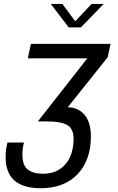

<svg xmlns="http://www.w3.org/2000/svg" viewBox="-20 -758 612 994"><path d="M191 216.5Q127 216.5 86.8 197.2Q46.5 178 27.8 142.2Q9 106.5 9 57.5Q9 29 12.2 9.8Q15.5 -9.5 18.5 -20H104Q101 -10 98.5 7.2Q96 24.5 96 44.5Q96 98 124.2 119.8Q152.5 141.5 203 141.5Q242 141.5 271.5 127.8Q301 114 321 89.5Q341 65 351 32.2Q361 -0.5 361 -39Q361 -91 328.8 -110.2Q296.5 -129.5 222 -129.5H176L432 -456H124L140 -531H552.5L537.5 -461.5L330.5 -202.5Q384 -202.5 417.2 -164Q450.5 -125.5 450.5 -51Q450.5 10.5 432.8 59.8Q415 109 381.2 144.2Q347.5 179.5 299.5 198Q251.5 216.5 191 216.5ZM243 -737.5H303L380.5 -633H355.5L454 -737.5H517L398.5 -616H336Z"/></svg>

Font: Epilogue
Style: Italic
Weight: 400
Italic angle: -12°
Designer: Tyler Finck
Foundry: Etcetera Type Co
Version: Version 2.112